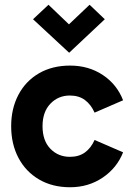

<svg xmlns="http://www.w3.org/2000/svg" viewBox="-20 -776 550 808"><path d="M275 12Q200 12 144 -21Q88 -54 57.5 -112Q27 -170 27 -245Q27 -319 57.5 -377Q88 -435 144 -467.5Q200 -500 275 -500Q353 -500 412.5 -460.5Q472 -421 498 -354L378 -302Q363 -336 337.5 -355Q312 -374 274 -374Q225 -374 192 -339.5Q159 -305 159 -245Q159 -184 192 -150Q225 -116 274 -116Q312 -116 337.5 -134.5Q363 -153 378 -187L498 -135Q472 -69 412 -28.5Q352 12 275 12ZM271 -554 119 -695 184 -756 302 -643H238L357 -756L421 -695Z"/></svg>

Font: Gabarito SemiBold
Style: Regular
Weight: 600
Designer: Leandro Assis / Alvaro Franca / Felipe Casaprima
Foundry: Naipe Foundry
Version: Version 1.000